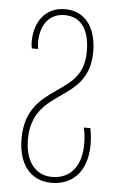

<svg xmlns="http://www.w3.org/2000/svg" viewBox="-53 -762 502 809"><g transform="rotate(5 198.0 -357.0)"><path d="M196 10C286 10 346 -53 346 -165C346 -188 343 -216 339 -234H311C317 -212 319 -188 319 -165C319 -74 276 -15 195 -15C125 -15 81 -72 81 -164C81 -271 138 -315 197 -356C259 -399 323 -441 323 -555C323 -659 274 -724 189 -724C106 -724 61 -658 61 -576C61 -567 62 -555 64 -547H91C89 -555 88 -565 88 -575C88 -645 122 -699 190 -699C262 -699 296 -643 296 -555C296 -455 243 -421 181 -378C119 -335 54 -287 54 -165C54 -55 108 10 196 10Z"/></g></svg>

Font: Noto Sans Georgian ExtraCondensed Thin
Style: Regular
Weight: 100
Width: 2
Designer: Monotype Design Team, Akaki Razmadze
Foundry: Google LLC
Version: Version 2.005